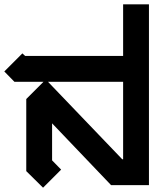

<svg xmlns="http://www.w3.org/2000/svg" viewBox="-32 -740 712 892"><path d="M191 -360 536 0H540V-360ZM540 -720H660V120H484L210 -167V5L252 48L168 132L90 55V-280L170 -360H35L-12 -408L72 -492L85 -480H540Z"/></svg>

Font: SOV_raksil
Style: Book
Weight: 400
Version: Version 1.00